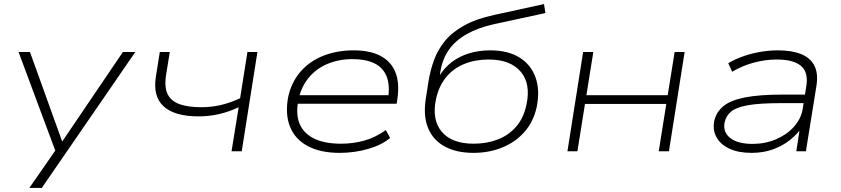

<svg xmlns="http://www.w3.org/2000/svg" viewBox="-20 -742 4125 942"><path d="M124 180 258 -13 262 26 71 -487H127L289 -37H278L583 -487H644L185 180Z M1116 0 1151 -216Q1108 -195 1058 -183Q1008 -171 954 -171Q837 -171 783 -220Q729 -269 745 -367L764 -487H813L794 -369Q786 -310 804 -277Q822 -244 863.5 -230Q905 -216 968 -216Q1018 -216 1064.5 -227Q1111 -238 1158 -260L1194 -487H1243L1166 0Z M1646 8Q1553 8 1490.5 -25Q1428 -58 1403 -120Q1378 -182 1394 -267Q1410 -339 1454.5 -390.5Q1499 -442 1566.5 -468.5Q1634 -495 1715 -495Q1794 -495 1845.5 -468.5Q1897 -442 1919 -390Q1941 -338 1930 -259L1926 -233H1420L1426 -275H1910L1884 -259Q1894 -325 1876.5 -368Q1859 -411 1816.5 -431.5Q1774 -452 1710 -452Q1642 -452 1585.5 -428Q1529 -404 1492 -357.5Q1455 -311 1443 -246L1442 -241Q1431 -174 1452.5 -129Q1474 -84 1524.5 -60.5Q1575 -37 1653 -37Q1714 -37 1768.5 -52.5Q1823 -68 1873 -104L1894 -65Q1852 -30 1785.5 -11Q1719 8 1646 8Z M2303 8Q2219 8 2161.5 -23.5Q2104 -55 2080 -114.5Q2056 -174 2069 -257L2082 -341Q2091 -397 2109.5 -447.5Q2128 -498 2163 -541Q2198 -584 2257.5 -617Q2317 -650 2406 -669L2649 -722L2656 -678L2402 -623Q2326 -606 2270.5 -575Q2215 -544 2182.5 -498Q2150 -452 2140 -387L2137 -365H2133Q2158 -408 2196 -437Q2234 -466 2282 -480.5Q2330 -495 2385 -495Q2472 -495 2528.5 -460Q2585 -425 2607.5 -362Q2630 -299 2613 -216Q2597 -144 2552.5 -94Q2508 -44 2443.5 -18Q2379 8 2303 8ZM2304 -37Q2369 -37 2423 -58Q2477 -79 2513.5 -122Q2550 -165 2563 -229Q2585 -331 2534.5 -390.5Q2484 -450 2377 -450Q2312 -450 2258.5 -428.5Q2205 -407 2169 -363.5Q2133 -320 2119 -255Q2098 -154 2147.5 -95.5Q2197 -37 2304 -37Z M2764 0 2841 -487H2891L2857 -275H3256L3290 -487H3339L3262 0H3212L3249 -232H2850L2813 0Z M3667 8Q3602 8 3558 -13Q3514 -34 3495 -69Q3476 -104 3484 -148Q3494 -192 3529 -221Q3564 -250 3635 -264Q3706 -278 3823 -278H3944L3937 -236H3813Q3709 -236 3651 -226Q3593 -216 3567.5 -195Q3542 -174 3535 -141Q3526 -94 3562.5 -65Q3599 -36 3673 -36Q3734 -36 3787 -58.5Q3840 -81 3875 -120Q3910 -159 3918 -206L3936 -320Q3947 -388 3909.5 -419Q3872 -450 3791 -450Q3735 -450 3679 -435Q3623 -420 3572 -390L3553 -432Q3587 -452 3627 -466Q3667 -480 3710.5 -487.5Q3754 -495 3796 -495Q3864 -495 3909.5 -477Q3955 -459 3975 -421Q3995 -383 3986 -323L3934 0H3887L3905 -118L3916 -119Q3892 -84 3855.5 -55Q3819 -26 3772 -9Q3725 8 3667 8Z"/></svg>

Font: Nunito Sans 10pt Expanded ExtraLight
Style: Italic
Weight: 250
Width: 7
Italic angle: -9°
Designer: Vernon Adams
Foundry: Vernon Adams
Version: Version 3.101;gftools[0.9.27]